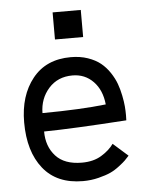

<svg xmlns="http://www.w3.org/2000/svg" viewBox="-51 -728 620 776"><g transform="rotate(-5 259.0 -340.0)"><path d="M191.4 -685.1H305.7V-575.2H191.4ZM115.2 -283.2Q271 -284.2 373 -295.9Q367.2 -354.5 333.3 -389.4Q299.3 -424.3 249 -424.3Q189 -424.3 152.3 -383.1Q115.7 -341.8 115.2 -283.2ZM248.5 -498.5Q286.6 -498.5 317.6 -487.8Q348.6 -477.1 369.1 -460.4Q389.6 -443.8 405.3 -420.2Q420.9 -396.5 429.2 -373.8Q437.5 -351.1 442.6 -325.2Q447.8 -299.3 449.2 -281.2Q450.7 -263.2 450.7 -245.6Q450.7 -228.5 450.2 -224.6Q231.9 -210 115.2 -208.5Q115.2 -147.9 150.6 -108.9Q186 -69.8 256.8 -69.8Q303.7 -69.8 335.9 -89.4Q368.2 -108.9 386.7 -134.8L446.8 -81.5Q436 -69.8 429.9 -63.5Q423.8 -57.1 404.5 -42.2Q385.3 -27.3 366.7 -18.8Q348.1 -10.3 317.9 -2.7Q287.6 4.9 254.9 4.9Q148.9 4.9 93.5 -64.5Q38.1 -133.8 38.1 -252Q38.1 -360.8 93.3 -429.7Q148.4 -498.5 248.5 -498.5Z"/></g></svg>

Font: FantasqueSansM Nerd Font
Style: Regular
Weight: 400
Monospace: yes
Designer: Jany Belluz
Version: Version 1.8.0 ; ttfautohint (v1.8.2);Nerd Fonts 3.4.0